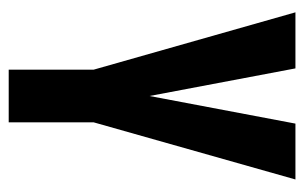

<svg xmlns="http://www.w3.org/2000/svg" viewBox="-152 -564 715 452"><g transform="rotate(90 206.0 -337.5)"><path d="M143.5 0V-200L8.5 -675H140.5L205.5 -331.5L270.5 -675H402L267.5 -200V0Z"/></g></svg>

Font: Anybody Condensed SemiBold
Style: Regular
Weight: 600
Width: 3
Designer: Tyler Finck
Foundry: Etcetera Type Company
Version: Version 1.010; ttfautohint (v1.8.3) -l 8 -r 50 -G 200 -x 14 